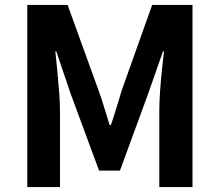

<svg xmlns="http://www.w3.org/2000/svg" viewBox="-20 -761 893 781"><path d="M91 0V-741H255L381 -393Q393 -360 404 -323.5Q415 -287 426 -252H431Q443 -287 454 -323.5Q465 -360 475 -393L599 -741H763V0H628V-309Q628 -345 631 -388Q634 -431 638.5 -474.5Q643 -518 647 -552H643L582 -378L468 -67H383L268 -378L209 -552H205Q209 -518 213 -474.5Q217 -431 220.5 -388Q224 -345 224 -309V0Z"/></svg>

Font: Noto Sans KR
Style: Bold
Weight: 700
Designer: Ryoko NISHIZUKA  (kana, bopomofo & ideographs); Paul D. Hunt (Latin, Greek & Cyrillic); Sandoll Communications , Soo-you
Foundry: Adobe
Version: Version 2.004-H2;hotconv 1.0.118;makeotfexe 2.5.65603